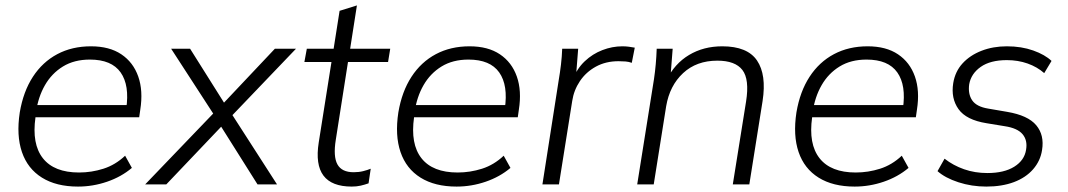

<svg xmlns="http://www.w3.org/2000/svg" viewBox="-20 -681 3945 709"><path d="M268 8Q188 8 135 -25Q82 -58 61 -119.5Q40 -181 53 -266Q66 -343 101.5 -397.5Q137 -452 191.5 -481Q246 -510 316 -510Q384 -510 428 -480.5Q472 -451 490.5 -398.5Q509 -346 498 -276L494 -248H95L101 -293H464L446 -279Q459 -366 425.5 -413.5Q392 -461 312 -461Q254 -461 212.5 -435.5Q171 -410 146 -366.5Q121 -323 113 -267L111 -248Q97 -149 138.5 -96.5Q180 -44 272 -44Q318 -44 362 -58Q406 -72 442 -106L467 -61Q428 -28 375.5 -10Q323 8 268 8Z M516 0 780 -275V-242L612 -501H682L816 -288H794L995 -501H1073L827 -244L828 -272L1003 0H931L788 -227H810L594 0Z M1279 8Q1205 8 1174.5 -32.5Q1144 -73 1157 -155L1204 -452H1104L1113 -501H1212L1234 -641L1298 -661L1273 -501H1421L1413 -452H1265L1220 -165Q1210 -103 1226 -74Q1242 -45 1286 -45Q1305 -45 1321 -49Q1337 -53 1349 -58L1341 -4Q1327 1 1312 4.5Q1297 8 1279 8Z M1666 8Q1586 8 1533 -25Q1480 -58 1459 -119.5Q1438 -181 1451 -266Q1464 -343 1499.5 -397.5Q1535 -452 1589.5 -481Q1644 -510 1714 -510Q1782 -510 1826 -480.5Q1870 -451 1888.5 -398.5Q1907 -346 1896 -276L1892 -248H1493L1499 -293H1862L1844 -279Q1857 -366 1823.5 -413.5Q1790 -461 1710 -461Q1652 -461 1610.5 -435.5Q1569 -410 1544 -366.5Q1519 -323 1511 -267L1509 -248Q1495 -149 1536.5 -96.5Q1578 -44 1670 -44Q1716 -44 1760 -58Q1804 -72 1840 -106L1865 -61Q1826 -28 1773.5 -10Q1721 8 1666 8Z M1983 0 2043 -384Q2048 -413 2051.5 -442.5Q2055 -472 2056 -501H2115L2106 -386L2094 -385Q2110 -427 2139 -454.5Q2168 -482 2204.5 -496Q2241 -510 2278 -510Q2291 -510 2302 -508.5Q2313 -507 2324 -505L2313 -449Q2302 -453 2290 -454Q2278 -455 2264 -455Q2217 -455 2180.5 -435Q2144 -415 2121.5 -381.5Q2099 -348 2093 -308L2044 0Z M2333 0 2395 -389Q2399 -416 2401.5 -444Q2404 -472 2405 -501H2464L2455 -386L2441 -385Q2471 -446 2524.5 -478Q2578 -510 2647 -510Q2740 -510 2775.5 -457.5Q2811 -405 2796 -308L2747 0H2686L2735 -306Q2748 -388 2721.5 -422.5Q2695 -457 2629 -457Q2552 -457 2502.5 -411Q2453 -365 2440 -289L2394 0Z M3136 8Q3056 8 3003 -25Q2950 -58 2929 -119.5Q2908 -181 2921 -266Q2934 -343 2969.5 -397.5Q3005 -452 3059.5 -481Q3114 -510 3184 -510Q3252 -510 3296 -480.5Q3340 -451 3358.5 -398.5Q3377 -346 3366 -276L3362 -248H2963L2969 -293H3332L3314 -279Q3327 -366 3293.5 -413.5Q3260 -461 3180 -461Q3122 -461 3080.5 -435.5Q3039 -410 3014 -366.5Q2989 -323 2981 -267L2979 -248Q2965 -149 3006.5 -96.5Q3048 -44 3140 -44Q3186 -44 3230 -58Q3274 -72 3310 -106L3335 -61Q3296 -28 3243.5 -10Q3191 8 3136 8Z M3622 8Q3568 8 3519 -8Q3470 -24 3442 -49L3468 -95Q3500 -70 3540 -56Q3580 -42 3626 -42Q3688 -42 3725.5 -65.5Q3763 -89 3769 -128Q3775 -163 3756 -185.5Q3737 -208 3690 -215L3623 -226Q3548 -238 3519.5 -278Q3491 -318 3500 -374Q3507 -417 3534.5 -447Q3562 -477 3604.5 -493.5Q3647 -510 3698 -510Q3752 -510 3795.5 -494.5Q3839 -479 3863 -456L3836 -411Q3810 -434 3774.5 -446.5Q3739 -459 3698 -459Q3637 -459 3601.5 -434Q3566 -409 3559 -370Q3554 -334 3570 -310.5Q3586 -287 3629 -280L3699 -268Q3776 -255 3806.5 -218.5Q3837 -182 3828 -127Q3822 -87 3795 -56Q3768 -25 3724 -8.5Q3680 8 3622 8Z"/></svg>

Font: Mulish ExtraLight Light
Style: Italic
Weight: 300
Italic angle: -9°
Version: Version 3.603